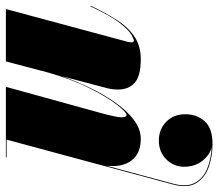

<svg xmlns="http://www.w3.org/2000/svg" viewBox="-106 -434 760 669"><g transform="rotate(-90 274.5 -100.0)"><path d="M119 73Q158.5 73 184.5 99Q210.5 125 210.5 165Q210.5 205.5 186 232.8Q161.5 260 106.5 260Q64 260 26.5 246.8Q-11 233.5 -29.5 203.2Q-48 173 -34 121L34.5 -133Q35.5 -137 36.5 -141L122 -457.5H60.5V-460H306L215.5 -132Q199.5 -73.5 199.8 -56.5Q200 -39.5 208 -39.5Q217 -39.5 242.8 -72Q268.5 -104.5 299.5 -165.2Q330.5 -226 355 -310L394.5 -460H577L463 -36.5Q461 -29 461 -22Q461 -14 468 -14Q471.5 -14 487.2 -22.5Q503 -31 528.2 -62.8Q553.5 -94.5 586 -165L588.5 -164.5Q563.5 -111.5 538 -72.2Q512.5 -33 480.2 -11.5Q448 10 402 10Q344.5 10 320.5 -10.8Q296.5 -31.5 296.5 -70Q296.5 -80 298 -90.8Q299.5 -101.5 302 -110L342.5 -263.5Q324.5 -212.5 301 -164Q277.5 -115.5 249.2 -76Q221 -36.5 189.5 -13.2Q158 10 124.5 10Q74 10 49.5 -22Q25 -54 31 -109L-31 121Q-44.5 170 -28.2 199.2Q-12 228.5 22.2 242Q56.5 255.5 96.5 257Q70 251.5 48.8 225.5Q27.5 199.5 27.5 161Q27.5 125 53.2 99Q79 73 119 73Z"/></g></svg>

Font: Bodoni* 72pt Fatface
Style: Italic
Weight: 900
Italic angle: -13°
Version: Version 2.3